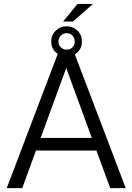

<svg xmlns="http://www.w3.org/2000/svg" viewBox="-20 -965 679 985"><path d="M545.4 0 474.6 -192.9H164.6L94.2 0H14.6L284.7 -710.9H354.5L625 0ZM188.5 -257.3H451.2L319.8 -616.2ZM303.7 -854.5 377.9 -944.8H457L354 -854.5ZM242.7 -751.5Q242.7 -785.6 266.1 -807.9Q289.6 -830.1 322.3 -830.1Q354.5 -830.1 377.4 -807.9Q400.4 -785.6 400.4 -751.5Q400.4 -718.3 377.4 -696.5Q354.5 -674.8 322.3 -674.8Q289.6 -674.8 266.1 -696.5Q242.7 -718.3 242.7 -751.5ZM279.8 -751.5Q279.8 -733.9 292.5 -721.9Q305.2 -710 322.3 -710Q339.4 -710 351.3 -721.9Q363.3 -733.9 363.3 -751.5Q363.3 -770 351.3 -782.5Q339.4 -794.9 322.3 -794.9Q305.2 -794.9 292.5 -782.5Q279.8 -770 279.8 -751.5Z"/></svg>

Font: Vazirmatn UI Light
Style: Regular
Weight: 300
Designer: Saber Rastikerdar
Foundry: Saber Rastikerdar
Version: Version 33.003